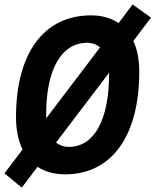

<svg xmlns="http://www.w3.org/2000/svg" viewBox="-41 -772 697 861"><path d="M56.6 69.3 127.4 -23.9C160.6 -2 202.1 9.8 250.5 9.8C460 9.8 583.5 -161.6 583.5 -451.7C583.5 -504.9 574.2 -551.3 557.1 -588.4L636.2 -692.9L553.7 -752L490.7 -668.5C457 -691.4 415.5 -703.1 367.2 -703.1C155.8 -703.1 30.8 -533.7 30.8 -247.1C30.8 -189.9 41 -141.1 60.1 -101.6L-21 5.4ZM166.5 -241.7C166 -247.6 166 -253.4 166 -259.3C166 -460.9 234.4 -580.1 350.1 -580.1C373 -580.1 392.1 -572.8 407.7 -559.6ZM268.1 -113.3C245.6 -113.3 226.1 -120.1 210.4 -132.8L448.2 -445.8C448.2 -443.4 448.2 -441.4 448.2 -439.5C448.2 -234.4 381.3 -113.3 268.1 -113.3Z"/></svg>

Font: Cascadia Mono NF
Style: Bold Italic
Weight: 700
Italic angle: -10°
Monospace: yes
Designer: Aaron Bell
Foundry: Saja Typeworks
Version: Version 2404.023